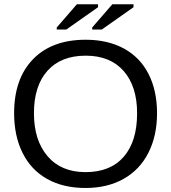

<svg xmlns="http://www.w3.org/2000/svg" viewBox="-20 -888 818 917"><path d="M730 -347.2Q730 -239.3 688.7 -158.2Q647.5 -77.1 570.3 -33.7Q493.2 9.8 388.2 9.8Q282.2 9.8 205.3 -33.2Q128.4 -76.2 87.9 -157.5Q47.4 -238.8 47.4 -347.2Q47.4 -512.2 137.7 -605.2Q228 -698.2 389.2 -698.2Q494.1 -698.2 571.3 -656.5Q648.4 -614.7 689.2 -535.2Q730 -455.6 730 -347.2ZM634.8 -347.2Q634.8 -475.6 570.6 -548.8Q506.3 -622.1 389.2 -622.1Q271 -622.1 206.5 -549.8Q142.1 -477.5 142.1 -347.2Q142.1 -217.8 207.3 -141.8Q272.5 -65.9 388.2 -65.9Q507.3 -65.9 571 -139.4Q634.8 -212.9 634.8 -347.2ZM251 -747.1V-756.8L347.2 -867.7H448.2V-853.5L296.9 -747.1ZM420.4 -747.1V-756.8L516.6 -867.7H617.7V-853.5L466.3 -747.1Z"/></svg>

Font: Liberation Sans
Style: Regular
Weight: 400
Designer: Steve Matteson
Foundry: Ascender Corporation
Version: Version 2.00.1